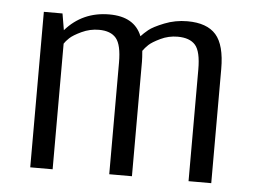

<svg xmlns="http://www.w3.org/2000/svg" viewBox="-43 -562 810 615"><g transform="rotate(5 362.5 -255.0)"><path d="M75 0V-500H135L144 -447Q199 -510 285 -510Q366 -510 390 -449Q399 -459 413 -470.5Q427 -482 462 -496Q497 -510 536 -510Q599 -510 628 -477Q657 -444 657 -367V0H584V-359Q584 -417 566 -437.5Q548 -458 509 -458Q480 -458 454 -445.5Q428 -433 417.5 -423Q407 -413 400 -403Q402 -381 402 -368V0H329V-359Q329 -416 311.5 -437Q294 -458 256 -458Q227 -458 200.5 -445.5Q174 -433 163 -422.5Q152 -412 147 -404V0Z"/></g></svg>

Font: Arsenal
Style: Regular
Weight: 400
Designer: Andrij Shevchenko
Foundry: Stairsfor
Version: Version 2.001;PS 002.001;hotconv 1.0.88;makeotf.lib2.5.64775